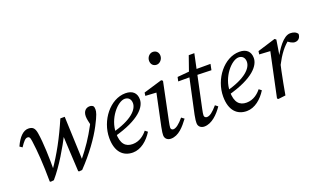

<svg xmlns="http://www.w3.org/2000/svg" viewBox="-76 -1188 2751 1649"><g transform="rotate(-20 1299.5 -364.0)"><path d="M157 2 164 7 194 4C279 -94 362 -239 412 -337L419 -350H399C405 -233 410 -116 417 2L424 7L453 4C556 -103 640 -220 687 -311C732 -397 738 -424 738 -445C738 -461 736 -469 732 -475C726 -482 715 -488 699 -488C668 -488 639 -467 639 -417C639 -408 641 -388 644 -376L660 -305L663 -366C657 -354 653 -345 646 -332C595 -237 548 -167 478 -80L473 -74L484 -68C479 -204 474 -340 468 -476H428C363 -324 292 -194 215 -84L207 -73L223 -69C224 -186 220 -331 205 -421C197 -469 180 -488 138 -488C93 -488 50 -447 15 -369L38 -353C70 -401 87 -419 106 -419C120 -419 129 -414 134 -375C148 -274 156 -159 157 2Z M915 13C989 13 1054 -43 1096 -111L1073 -129C1046 -95 1001 -56 938 -56C873 -56 834 -95 834 -194C834 -327 939 -445 1004 -445C1037 -445 1059 -423 1059 -386C1059 -329 995 -255 808 -207L812 -169C1059 -235 1126 -330 1126 -396C1126 -455 1090 -488 1026 -488C886 -488 765 -334 765 -173C765 -45 828 13 915 13Z M1208 -38C1208 -4 1234 13 1262 13C1333 13 1385 -49 1430 -109L1405 -128C1365 -80 1333 -56 1309 -56C1298 -56 1287 -64 1287 -78C1287 -89 1291 -110 1296 -135L1367 -478L1354 -488L1184 -437L1180 -408L1299 -401L1282 -415L1218 -111C1210 -70 1208 -53 1208 -38ZM1364 -626C1393 -626 1420 -655 1420 -688C1420 -720 1399 -741 1368 -741C1339 -741 1313 -713 1313 -680C1313 -647 1334 -626 1364 -626Z M1488 -428H1624L1626 -426L1789 -421L1800 -475H1631V-478L1496 -466L1488 -428ZM1568 13C1636 13 1697 -49 1738 -109L1714 -128C1673 -80 1643 -56 1616 -56C1604 -56 1592 -64 1592 -79C1592 -89 1595 -110 1601 -137L1701 -609H1650L1596 -455L1522 -111C1514 -70 1513 -53 1513 -38C1513 -4 1539 13 1568 13Z M1956 13C2030 13 2095 -43 2137 -111L2114 -129C2087 -95 2042 -56 1979 -56C1914 -56 1875 -95 1875 -194C1875 -327 1980 -445 2045 -445C2078 -445 2100 -423 2100 -386C2100 -329 2036 -255 1849 -207L1853 -169C2100 -235 2167 -330 2167 -396C2167 -455 2131 -488 2067 -488C1927 -488 1806 -334 1806 -173C1806 -45 1869 13 1956 13Z M2360 -255C2404 -340 2450 -406 2513 -448V-454L2463 -451L2475 -439C2497 -418 2525 -402 2546 -402C2579 -402 2598 -425 2599 -458C2585 -480 2560 -488 2532 -488C2469 -488 2404 -392 2360 -304H2347L2360 -255ZM2235 0 2245 8 2312 0C2325 -71 2337 -140 2352 -210L2374 -309L2379 -329L2403 -478L2390 -488L2225 -437L2221 -408L2341 -401L2323 -415L2235 0Z"/></g></svg>

Font: Source Serif 4 Variable
Style: Italic
Weight: 400
Italic angle: -12°
Designer: Frank Grießhammer
Foundry: Adobe Systems Incorporated
Version: Version 4.004;hotconv 1.0.116;makeotfexe 2.5.65601